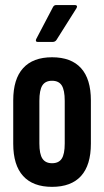

<svg xmlns="http://www.w3.org/2000/svg" viewBox="-20 -720 404 746"><path d="M182.2 6Q108.2 6 69.8 -36.2Q31.4 -78.5 31.4 -161.6V-330Q31.4 -413 69.8 -455.2Q108.2 -497.5 182.2 -497.5Q256.6 -497.5 294.9 -455.2Q333.1 -413 333.1 -330V-161.6Q333.1 -78.5 294.9 -36.2Q256.6 6 182.2 6ZM182.2 -85.8Q208.3 -85.8 219.9 -103.6Q231.5 -121.3 231.5 -162.6V-328Q231.5 -369.9 219.9 -388.1Q208.3 -406.2 182.2 -406.2Q156.2 -406.2 144.6 -388.1Q133 -369.9 133 -328V-162.6Q133 -121.3 144.9 -103.6Q156.8 -85.8 182.2 -85.8ZM126.7 -557Q121.5 -557 119.9 -560.3Q118.3 -563.6 120.7 -568.3L185.7 -692.2Q189.8 -700.4 198.4 -700.4H271.4Q276.8 -700.4 278.6 -696.8Q280.5 -693.2 276.8 -687.5L199.5 -564.9Q194.4 -557 183.8 -557Z"/></svg>

Font: Sofia Sans Extra Condensed
Style: Regular
Weight: 400
Designer: Botio Nikoltchev, Ani Petrova
Foundry: lettersoup
Version: Version 4.101